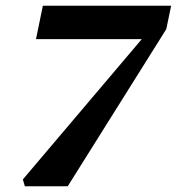

<svg xmlns="http://www.w3.org/2000/svg" viewBox="-20 -652 619 672"><path d="M67 0 60 -24 483 -523V-515H106L130 -632H579L562 -550L217 0Z"/></svg>

Font: Source Serif 4
Style: Bold Italic
Weight: 700
Italic angle: -12°
Designer: Frank Grießhammer
Foundry: Adobe Systems Incorporated
Version: Version 4.004;hotconv 1.0.116;makeotfexe 2.5.65601